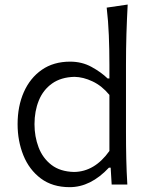

<svg xmlns="http://www.w3.org/2000/svg" viewBox="-20 -794 641 826"><path d="M279.8 11.2Q205.6 11.2 155.5 -26.4Q105.5 -64 80.6 -125.7Q55.7 -187.5 55.7 -259.8Q55.7 -336.9 82.5 -397.7Q109.4 -458.5 159.9 -493.7Q210.4 -528.8 281.7 -528.8Q332.5 -528.8 373.5 -506.3Q414.6 -483.9 442.9 -456.5H450.7V-515.1Q450.7 -581.1 448.2 -642.1Q445.8 -703.1 439 -761.2L529.3 -774.4Q525.9 -710.9 523.9 -647.2Q522 -583.5 522 -515.1V-228.5Q522 -164.6 523.2 -111.1Q524.4 -57.6 527.8 0H460.4L456.1 -72.8H448.7Q370.1 11.2 279.8 11.2ZM298.3 -54.2Q387.2 -55.2 450.7 -144.5V-385.7Q418.5 -424.8 378.2 -443.8Q337.9 -462.9 300.3 -463.4Q242.2 -461.9 203.9 -434.6Q165.5 -407.2 147 -361.6Q128.4 -315.9 128.4 -259.8Q128.4 -206.5 146 -160.2Q163.6 -113.8 201.2 -84.7Q238.8 -55.7 298.3 -54.2Z"/></svg>

Font: Pinar-DS1-FD Regular
Style: Regular
Weight: 400
Designer: Amin Abedi
Version: Version 3.000